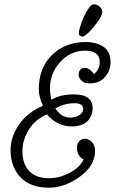

<svg xmlns="http://www.w3.org/2000/svg" viewBox="-20 -837 559 891"><path d="M368 -97Q337 -114 337 -152Q337 -171 348 -182Q359 -193 374 -193Q392 -193 406.5 -178Q421 -163 421 -136Q421 -68 350.5 -17Q280 34 207 34Q121 34 75 -14.5Q29 -63 29 -141Q29 -202 68.5 -259Q108 -316 179 -346Q160 -390 160 -422Q160 -523 222 -582.5Q284 -642 378 -642Q427 -642 460 -620Q493 -598 493 -548Q493 -509 467 -479.5Q441 -450 397 -450Q372 -450 358.5 -462.5Q345 -475 345 -491Q345 -504 352.5 -513Q360 -522 374 -522Q396 -522 416 -493Q443 -515 443 -548Q443 -602 376 -602Q307 -602 259.5 -549.5Q212 -497 212 -426Q212 -399 219 -374Q259 -399 322 -399Q410 -399 410 -334Q410 -322 406.5 -310Q403 -298 394 -284Q385 -270 365.5 -260.5Q346 -251 317 -250Q245 -250 198 -306Q144 -284 114 -235.5Q84 -187 84 -137Q84 -76 115.5 -43Q147 -10 207 -10Q255 -10 302.5 -34.5Q350 -59 368 -97ZM308 -291Q336 -293 351 -304.5Q366 -316 366 -330Q366 -358 327 -358Q279 -358 237 -334Q264 -291 308 -291ZM415 -817Q430 -817 442.5 -806Q455 -795 455 -781Q452 -764 439 -744.5Q426 -725 411 -707.5Q396 -690 382.5 -678.5Q369 -667 364 -667Q359 -667 352.5 -670.5Q346 -674 346 -682Q346 -694 353 -717Q360 -740 370.5 -762Q381 -784 393 -800.5Q405 -817 415 -817Z"/></svg>

Font: Bonbon
Style: Regular
Weight: 400
Designer: Ksenia Erulevich
Foundry: Cyreal (www.cyreal.org)
Version: Version 1.001